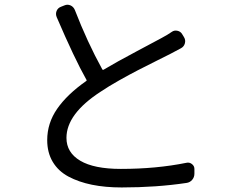

<svg xmlns="http://www.w3.org/2000/svg" viewBox="-20 -785 1040 828"><path d="M720.7 -647.5Q731.4 -655.3 745.1 -652.3Q758.8 -649.4 765.6 -637.7L773.4 -625Q781.2 -612.3 777.3 -598.1Q773.4 -584 760.7 -577.1Q746.1 -569.3 714.8 -552.7Q703.1 -546.9 655.3 -522.9Q607.4 -499 574.2 -481.9Q541 -464.8 494.1 -438.5Q447.3 -412.1 414.1 -389.6Q266.6 -293.9 266.6 -190.4Q266.6 -127 326.2 -91.8Q385.7 -56.6 501 -56.6Q654.3 -56.6 784.2 -83Q796.9 -85.9 807.6 -77.6Q818.4 -69.3 818.4 -56.6V-36.1Q818.4 -20.5 808.6 -9.3Q798.8 2 784.2 3.9Q654.3 23.4 504.9 23.4Q433.6 23.4 376.5 11.7Q319.3 0 275.4 -23.4Q231.4 -46.9 207.5 -86.9Q183.6 -127 183.6 -180.7Q183.6 -253.9 226.6 -315.9Q269.5 -377.9 351.6 -435.5Q355.5 -438.5 352.5 -441.4Q300.8 -533.2 224.6 -710.9Q218.8 -724.6 224.1 -737.8Q229.5 -751 243.2 -755.9L257.8 -761.7Q264.6 -764.6 270.5 -764.6Q277.3 -764.6 284.2 -761.7Q296.9 -755.9 302.7 -742.2Q356.4 -603.5 420.9 -486.3Q422.9 -482.4 426.8 -484.4Q480.5 -516.6 570.8 -564.5Q661.1 -612.3 676.8 -621.1Q704.1 -635.7 720.7 -647.5Z"/></svg>

Font: Gen Jyuu GothicL Regular
Style: Regular
Weight: 400
Designer: [Source Han Sans]
Ryoko NISHIZUKA  (kana & ideographs); Paul D. Hunt (Latin, Greek & Cyrillic); Wenlong ZHANG  (bopomofo
Version: Version 1.002.20150607